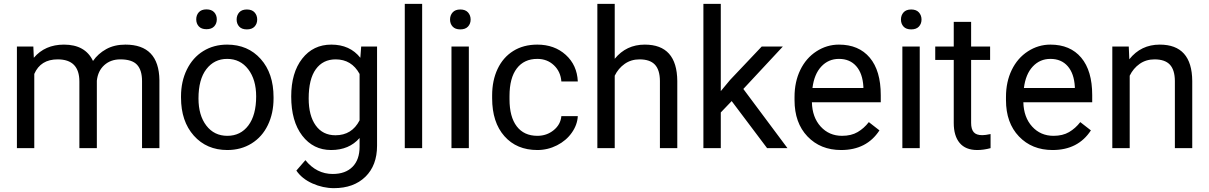

<svg xmlns="http://www.w3.org/2000/svg" viewBox="-20 -770 6285 998"><path d="M153.3 -528.3 155.8 -469.7Q213.9 -538.1 312.5 -538.1Q423.3 -538.1 463.4 -453.1Q489.7 -491.2 532 -514.6Q574.2 -538.1 631.8 -538.1Q805.7 -538.1 808.6 -354V0H718.3V-348.6Q718.3 -405.3 692.4 -433.3Q666.5 -461.4 605.5 -461.4Q555.2 -461.4 522 -431.4Q488.8 -401.4 483.4 -350.6V0H392.6V-346.2Q392.6 -461.4 279.8 -461.4Q190.9 -461.4 158.2 -385.7V0H67.9V-528.3Z M920.9 -269Q920.9 -346.7 951.4 -408.7Q981.9 -470.7 1036.4 -504.4Q1090.8 -538.1 1160.6 -538.1Q1268.6 -538.1 1335.2 -463.4Q1401.9 -388.7 1401.9 -264.6V-258.3Q1401.9 -181.2 1372.3 -119.9Q1342.8 -58.6 1287.8 -24.4Q1232.9 9.8 1161.6 9.8Q1054.2 9.8 987.5 -64.9Q920.9 -139.6 920.9 -262.7ZM1011.7 -258.3Q1011.7 -170.4 1052.5 -117.2Q1093.3 -64 1161.6 -64Q1230.5 -64 1271 -117.9Q1311.5 -171.9 1311.5 -269Q1311.5 -356 1270.3 -409.9Q1229 -463.9 1160.6 -463.9Q1093.8 -463.9 1052.7 -410.6Q1011.7 -357.4 1011.7 -258.3ZM1000 -669.4Q1000 -691.4 1013.4 -706.3Q1026.9 -721.2 1053.2 -721.2Q1079.6 -721.2 1093.3 -706.3Q1106.9 -691.4 1106.9 -669.4Q1106.9 -647.5 1093.3 -632.8Q1079.6 -618.2 1053.2 -618.2Q1026.9 -618.2 1013.4 -632.8Q1000 -647.5 1000 -669.4ZM1210 -668.5Q1210 -690.4 1223.4 -705.6Q1236.8 -720.7 1263.2 -720.7Q1289.6 -720.7 1303.2 -705.6Q1316.9 -690.4 1316.9 -668.5Q1316.9 -646.5 1303.2 -631.8Q1289.6 -617.2 1263.2 -617.2Q1236.8 -617.2 1223.4 -631.8Q1210 -646.5 1210 -668.5Z M1493.7 -268.6Q1493.7 -392.1 1550.8 -465.1Q1607.9 -538.1 1702.1 -538.1Q1798.8 -538.1 1853 -469.7L1857.4 -528.3H1939.9V-12.7Q1939.9 89.8 1879.2 148.9Q1818.4 208 1715.8 208Q1658.7 208 1604 183.6Q1549.3 159.2 1520.5 116.7L1567.4 62.5Q1625.5 134.3 1709.5 134.3Q1775.4 134.3 1812.3 97.2Q1849.1 60.1 1849.1 -7.3V-52.7Q1794.9 9.8 1701.2 9.8Q1608.4 9.8 1551 -64.9Q1493.7 -139.6 1493.7 -268.6ZM1584.5 -258.3Q1584.5 -168.9 1621.1 -117.9Q1657.7 -66.9 1723.6 -66.9Q1809.1 -66.9 1849.1 -144.5V-385.7Q1807.6 -461.4 1724.6 -461.4Q1658.7 -461.4 1621.6 -410.2Q1584.5 -358.9 1584.5 -258.3Z M2174.3 0H2084V-750H2174.3Z M2417 0H2326.7V-528.3H2417ZM2319.3 -668.5Q2319.3 -690.4 2332.8 -705.6Q2346.2 -720.7 2372.6 -720.7Q2398.9 -720.7 2412.6 -705.6Q2426.3 -690.4 2426.3 -668.5Q2426.3 -646.5 2412.6 -631.8Q2398.9 -617.2 2372.6 -617.2Q2346.2 -617.2 2332.8 -631.8Q2319.3 -646.5 2319.3 -668.5Z M2773.4 -64Q2821.8 -64 2857.9 -93.3Q2894 -122.6 2897.9 -166.5H2983.4Q2981 -121.1 2952.1 -80.1Q2923.3 -39.1 2875.2 -14.6Q2827.1 9.8 2773.4 9.8Q2665.5 9.8 2601.8 -62.3Q2538.1 -134.3 2538.1 -259.3V-274.4Q2538.1 -351.6 2566.4 -411.6Q2594.7 -471.7 2647.7 -504.9Q2700.7 -538.1 2772.9 -538.1Q2861.8 -538.1 2920.7 -484.9Q2979.5 -431.6 2983.4 -346.7H2897.9Q2894 -397.9 2859.1 -430.9Q2824.2 -463.9 2772.9 -463.9Q2704.1 -463.9 2666.3 -414.3Q2628.4 -364.7 2628.4 -271V-253.9Q2628.4 -162.6 2666 -113.3Q2703.6 -64 2773.4 -64Z M3175.3 -464.4Q3235.4 -538.1 3331.5 -538.1Q3499 -538.1 3500.5 -349.1V0H3410.2V-349.6Q3409.7 -406.7 3384 -434.1Q3358.4 -461.4 3304.2 -461.4Q3260.3 -461.4 3227.1 -438Q3193.8 -414.6 3175.3 -376.5V0H3085V-750H3175.3Z M3783.2 -244.6 3726.6 -185.5V0H3636.2V-750H3726.6V-296.4L3774.9 -354.5L3939.5 -528.3H4049.3L3843.8 -307.6L4073.2 0H3967.3Z M4352.1 9.8Q4244.6 9.8 4177.2 -60.8Q4109.9 -131.3 4109.9 -249.5V-266.1Q4109.9 -344.7 4139.9 -406.5Q4169.9 -468.3 4223.9 -503.2Q4277.8 -538.1 4340.8 -538.1Q4443.8 -538.1 4501 -470.2Q4558.1 -402.3 4558.1 -275.9V-238.3H4200.2Q4202.1 -160.2 4245.8 -112.1Q4289.6 -64 4356.9 -64Q4404.8 -64 4438 -83.5Q4471.2 -103 4496.1 -135.3L4551.3 -92.3Q4484.9 9.8 4352.1 9.8ZM4340.8 -463.9Q4286.1 -463.9 4249 -424.1Q4211.9 -384.3 4203.1 -312.5H4467.8V-319.3Q4463.9 -388.2 4430.7 -426Q4397.5 -463.9 4340.8 -463.9Z M4760.7 0H4670.4V-528.3H4760.7ZM4663.1 -668.5Q4663.1 -690.4 4676.5 -705.6Q4689.9 -720.7 4716.3 -720.7Q4742.7 -720.7 4756.3 -705.6Q4770 -690.4 4770 -668.5Q4770 -646.5 4756.3 -631.8Q4742.7 -617.2 4716.3 -617.2Q4689.9 -617.2 4676.5 -631.8Q4663.1 -646.5 4663.1 -668.5Z M5027.8 -656.2V-528.3H5126.5V-458.5H5027.8V-130.9Q5027.8 -99.1 5041 -83.3Q5054.2 -67.4 5085.9 -67.4Q5101.6 -67.4 5128.9 -73.2V0Q5093.3 9.8 5059.6 9.8Q4999 9.8 4968.3 -26.9Q4937.5 -63.5 4937.5 -130.9V-458.5H4841.3V-528.3H4937.5V-656.2Z M5451.2 9.8Q5343.8 9.8 5276.4 -60.8Q5209 -131.3 5209 -249.5V-266.1Q5209 -344.7 5239 -406.5Q5269 -468.3 5323 -503.2Q5377 -538.1 5439.9 -538.1Q5543 -538.1 5600.1 -470.2Q5657.2 -402.3 5657.2 -275.9V-238.3H5299.3Q5301.3 -160.2 5345 -112.1Q5388.7 -64 5456.1 -64Q5503.9 -64 5537.1 -83.5Q5570.3 -103 5595.2 -135.3L5650.4 -92.3Q5584 9.8 5451.2 9.8ZM5439.9 -463.9Q5385.3 -463.9 5348.1 -424.1Q5311 -384.3 5302.2 -312.5H5566.9V-319.3Q5563 -388.2 5529.8 -426Q5496.6 -463.9 5439.9 -463.9Z M5847.2 -528.3 5850.1 -461.9Q5910.6 -538.1 6008.3 -538.1Q6175.8 -538.1 6177.2 -349.1V0H6086.9V-349.6Q6086.4 -406.7 6060.8 -434.1Q6035.2 -461.4 5981 -461.4Q5937 -461.4 5903.8 -438Q5870.6 -414.6 5852.1 -376.5V0H5761.7V-528.3Z"/></svg>

Font: TypoPRO Roboto
Style: Regular
Weight: 400
Designer: Google
Version: Version 2.136; 2016